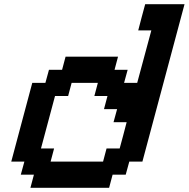

<svg xmlns="http://www.w3.org/2000/svg" viewBox="-20 -895 899 915"><path d="M125 0H500L516.6 -62.5H579.1L596.2 -125H658.7L859.4 -875H671.9Q666 -854 655 -812.5Q644 -771 638.7 -750H701.2Q689.9 -708.5 667.5 -625Q645 -541.5 633.8 -500H571.3L588.4 -562.5H525.9L542.5 -625H292.5L275.9 -562.5H213.4L196.3 -500H133.8Q117.2 -437.5 83.7 -312.5Q50.3 -187.5 33.7 -125H96.2L79.1 -62.5H141.6ZM471.2 -125H221.2L237.8 -187.5H175.3Q186.5 -229 208.7 -312.3Q231 -395.5 242.2 -437.5H304.7L321.3 -500H446.3L429.7 -437.5H492.2L475.6 -375H538.1L521 -312.5H583.5Q578.1 -291.5 567.1 -249.8Q556.2 -208 550.3 -187.5H487.8Z"/></svg>

Font: Faithful 32x
Style: Oblique
Weight: 400
Foundry: Faithful Resource Pack
Version: Version 1.0; January 27, 2023